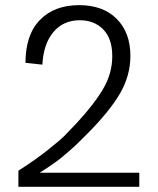

<svg xmlns="http://www.w3.org/2000/svg" viewBox="-20 -719 610 739"><path d="M50.8 0V-62Q113.3 -101.6 161.9 -140.1Q210.4 -178.7 228.3 -196.5Q246.1 -214.4 275.9 -246.1Q344.7 -320.8 378.4 -379.4Q412.1 -438 412.1 -502.9Q412.1 -570.3 377.4 -605.7Q342.8 -641.1 287.1 -641.1Q224.1 -641.1 185.8 -595.9Q147.5 -550.8 143.1 -470.2L78.1 -477.1Q78.1 -585.4 133.8 -642.3Q189.5 -699.2 284.2 -699.2Q377 -699.2 429.4 -646.2Q481.9 -593.3 481.9 -503.9Q481.9 -428.7 442.4 -360.1Q402.8 -291.5 316.9 -205.1Q296.9 -184.6 278.8 -167.2Q260.7 -149.9 244.4 -136Q228 -122.1 217 -112.8Q206.1 -103.5 191.2 -93.3Q176.3 -83 170.7 -78.9Q165 -74.7 150.1 -65.4Q135.3 -56.2 132.8 -54.2H516.1V0Z"/></svg>

Font: HK Grotesk Light
Style: Regular
Weight: 300
Designer: Alfredo Marco Pradil and Stefan Peev
Foundry: Hanken Design Co.
Version: Version 1.045;PS 001.045;hotconv 1.0.88;makeotf.lib2.5.64775